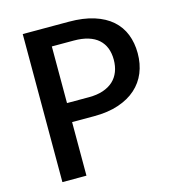

<svg xmlns="http://www.w3.org/2000/svg" viewBox="-107 -811 825 902"><g transform="rotate(-15 305.0 -360.0)"><path d="M202.5 -260.5H309.5C354.8 -260.5 394.6 -266.2 428.8 -277.8C462.9 -289.2 491.5 -305.2 514.5 -325.8C537.5 -346.2 554.8 -370.8 566.5 -399.2C578.2 -427.8 584 -459.2 584 -493.5C584 -527.2 578.5 -557.9 567.5 -585.8C556.5 -613.6 539.8 -637.4 517.2 -657.3C494.8 -677.1 466.2 -692.5 431.8 -703.5C397.2 -714.5 356.5 -720 309.5 -720H85.5V0H202.5ZM202.5 -353V-628.5H309.5C336.2 -628.5 359.4 -625.4 379.2 -619.3C399.1 -613.1 415.5 -604.2 428.5 -592.5C441.5 -580.8 451.2 -566.7 457.8 -550C464.2 -533.3 467.5 -514.5 467.5 -493.5C467.5 -472.2 464.2 -452.8 457.5 -435.5C450.8 -418.2 440.9 -403.4 427.8 -391.3C414.6 -379.1 398.1 -369.7 378.3 -363C358.4 -356.3 335.5 -353 309.5 -353Z"/></g></svg>

Font: Lato Semibold
Style: Regular
Weight: 600
Designer: Lukasz Dziedzic
Foundry: tyPoland Lukasz Dziedzic
Version: Version 2.006; 2014-01-15